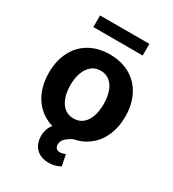

<svg xmlns="http://www.w3.org/2000/svg" viewBox="-214 -821 1018 1133"><g transform="rotate(30 295.0 -254.5)"><path d="M408.2 -263.7Q408.2 -311 395.5 -347.9Q382.8 -384.8 357.4 -405.8Q332 -426.8 295.9 -426.8Q259.3 -426.8 233.6 -405.8Q208 -384.8 194.8 -347.9Q181.6 -311 181.6 -263.7Q181.6 -216.8 194.8 -179.9Q208 -143.1 233.6 -122.3Q259.3 -101.6 295.9 -101.6Q332 -101.6 357.4 -122.3Q382.8 -143.1 395.5 -179.7Q408.2 -216.3 408.2 -263.7ZM183.6 107.4Q181.6 91.8 181.6 83Q181.6 34.7 210 -1Q155.3 -17.1 116 -54Q76.7 -90.8 55.9 -144.3Q35.2 -197.8 35.2 -263.7Q35.2 -345.2 66.7 -407.2Q98.1 -469.2 157 -503.2Q215.8 -537.1 294.9 -537.1Q374 -537.1 433.1 -503.2Q492.2 -469.2 523.9 -407.2Q555.7 -345.2 555.7 -263.7Q555.7 -192.9 531.7 -136.7Q507.8 -80.6 462.9 -43.9Q418 -7.3 356 4.9Q324.7 20.5 308.3 37.4Q292 54.2 292 76.2Q292 93.3 300.8 102.3Q309.6 111.3 326.2 111.3Q335.9 111.3 345.5 108.2Q355 105 362.3 102.5L377.9 177.7Q340.8 198.2 298.8 198.2Q252.9 198.2 222.2 174.6Q191.4 150.9 183.6 107.4ZM463.9 -627.9H127.9V-707H463.9Z"/></g></svg>

Font: Pretendard
Style: Bold
Weight: 700
Designer: Base glyphs from Inter by Rasmus Andersson; Hangeul glyphs from Noto Sans CJK(Source Han Sans) by Jang Soo-young and Kan
Foundry: Kil Hyung-jin
Version: Version 1.309